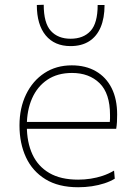

<svg xmlns="http://www.w3.org/2000/svg" viewBox="-20 -779 568 808"><path d="M309 9Q226 9 171.2 -24.8Q116.5 -58.5 89.2 -117.2Q62 -176 62 -251Q62 -324.5 89.8 -381.8Q117.5 -439 167 -471.5Q216.5 -504 282 -504Q340.5 -504 383.5 -479.2Q426.5 -454.5 449.8 -408.2Q473 -362 473 -297Q473 -280 472.2 -265.8Q471.5 -251.5 469 -237L442 -264Q443 -272.5 443 -280Q443 -287.5 443 -295Q443 -386 399 -429Q355 -472 283 -472Q222 -472 179.5 -443.5Q137 -415 115 -365Q93 -315 93 -251V-249Q93 -180 116.5 -129.2Q140 -78.5 187.8 -50.8Q235.5 -23 309 -23Q335.5 -23 361.5 -27Q387.5 -31 412.2 -39.2Q437 -47.5 460 -61L463 -27Q444 -15.5 419.5 -7.5Q395 0.5 366.8 4.8Q338.5 9 309 9ZM78 -237V-266H447L469 -263V-237ZM277 -585Q209.5 -585 172.2 -630.2Q135 -675.5 135 -758L164 -759Q164 -682 194 -649Q224 -616 277 -616Q331 -616 361 -648.8Q391 -681.5 391 -758H420Q420 -703 403.5 -664.2Q387 -625.5 355 -605.2Q323 -585 277 -585Z"/></svg>

Font: Commissioner Thin
Style: Regular
Weight: 100
Designer: Kostas Bartsokas
Foundry: Kostas Bartsokas
Version: Version 1.001;gftools[0.9.23]